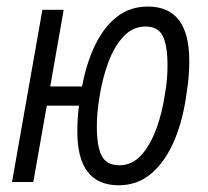

<svg xmlns="http://www.w3.org/2000/svg" viewBox="-20 -547 626 577"><path d="M336.9 9.8Q212.4 9.8 212.4 -151.4Q212.4 -170.9 213.6 -190.4Q214.8 -210 217.3 -229.5H120.6L80.1 0H16.1L107.4 -517.6H171.4L130.9 -287.1H226.6Q239.7 -357.4 265.9 -411.6Q292 -465.8 331.5 -496.6Q371.1 -527.3 424.3 -527.3Q548.8 -527.3 548.8 -364.3Q548.8 -341.8 547.1 -318.8Q545.4 -295.9 541.5 -272.9Q531.7 -192.4 505.4 -128.4Q479 -64.5 436.8 -27.3Q394.5 9.8 336.9 9.8ZM338.9 -50.3Q376.5 -50.3 404.1 -80.3Q431.6 -110.4 450 -160.4Q468.3 -210.4 476.6 -270Q480.5 -291.5 481.9 -311.8Q483.4 -332 483.4 -350.1Q483.4 -411.1 469 -439.2Q454.6 -467.3 417.5 -467.3Q379.4 -467.3 351.3 -437.5Q323.2 -407.7 304.9 -357.9Q286.6 -308.1 277.8 -248.5Q271 -204.6 271 -167.5Q271 -106.4 285.9 -78.4Q300.8 -50.3 338.9 -50.3Z"/></svg>

Font: Cascadia Mono Light
Style: Italic
Weight: 300
Italic angle: -10°
Monospace: yes
Designer: Aaron Bell
Foundry: Saja Typeworks
Version: Version 2404.023; ttfautohint (v1.8.4)